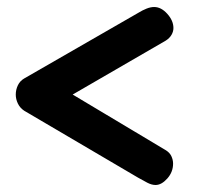

<svg xmlns="http://www.w3.org/2000/svg" viewBox="-20 -528 565 548"><path d="M424 0Q413 0 400.5 -6.5Q388 -13 374 -21L49 -212Q37 -220 31 -232.5Q25 -245 25 -258Q25 -272 31 -284.5Q37 -297 49 -304L374 -491Q387 -499 398.5 -503.5Q410 -508 420 -508Q440 -508 457.5 -488.5Q475 -469 475 -448Q475 -438 469.5 -428.5Q464 -419 453 -412L106 -211L99 -311L452 -100Q464 -93 469 -82.5Q474 -72 474 -61Q474 -37 457.5 -18.5Q441 0 424 0Z"/></svg>

Font: Quicksand Variable Light
Style: Regular
Weight: 300
Designer: Andrew Paglinawan
Foundry: Andrew Paglinawan
Version: Version 3.004